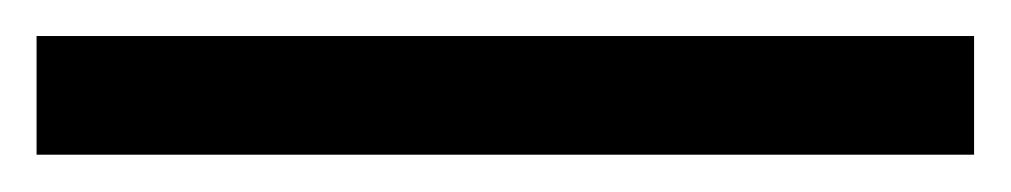

<svg xmlns="http://www.w3.org/2000/svg" viewBox="-20 55 553 105"><path d="M0 139.6H512.7V74.7H0Z"/></svg>

Font: Pfont
Style: Regular
Weight: 400
Designer: Damoon Khanjanzadeh
Foundry: pfont
Version: Version 1.000;PS 000.300;hotconv 1.0.88;makeotf.lib2.5.64775